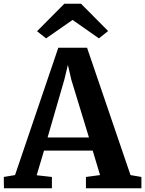

<svg xmlns="http://www.w3.org/2000/svg" viewBox="-37 -1001 772 1021"><path d="M273 -747H426L657 -70L715 -60V0H420V-60L495 -70L456 -200H197L158 -69L239 -60V0H-16L-17 -60L43 -70ZM342 -578 324 -656 305 -577 216 -270H436ZM394 -981 538 -836 489 -797 349 -895 208 -797 160 -835 305 -981Z"/></svg>

Font: Koeln Type Serif
Style: Bold
Weight: 700
Designer: Eben Sorkin
Foundry: Eben Sorkin
Version: Version 2.002